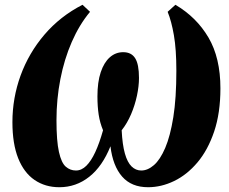

<svg xmlns="http://www.w3.org/2000/svg" viewBox="-20 -773 958 804"><path d="M228.5 11Q169.5 11 125 -19.2Q80.5 -49.5 56.2 -110.2Q32 -171 32 -261.5Q32 -362.5 66.2 -456.8Q100.5 -551 166.2 -628Q232 -705 325.5 -753L357 -723.5Q312 -669.5 280.5 -597.2Q249 -525 232.8 -441.5Q216.5 -358 216.5 -269.5Q216.5 -182.5 226.8 -136.8Q237 -91 255.5 -75Q274 -59 298 -59Q321.5 -59 341.5 -78.8Q361.5 -98.5 379 -136.2Q396.5 -174 411.5 -227.5Q398.5 -258.5 393.2 -292.8Q388 -327 388 -369.5Q388 -429.5 401.8 -470.5Q415.5 -511.5 439.8 -533Q464 -554.5 496 -554.5Q530 -554.5 546 -529.2Q562 -504 562 -446.5Q562 -412.5 553.5 -372.5Q545 -332.5 528.8 -294.5Q512.5 -256.5 489.5 -227.5Q492.5 -167 503 -130Q513.5 -93 531 -76Q548.5 -59 571.5 -59Q598.5 -59 624.5 -81.5Q650.5 -104 671.8 -153.5Q693 -203 705.8 -282.5Q718.5 -362 718.5 -476.5Q718.5 -566.5 708.2 -625.5Q698 -684.5 682 -723.5L714.5 -753Q803 -701 853 -615.8Q903 -530.5 903 -403Q903 -300 876.8 -222.2Q850.5 -144.5 806.8 -92.8Q763 -41 709.2 -15Q655.5 11 600 11Q530.5 11 491.5 -33.5Q452.5 -78 442.5 -160.5Q409 -76.5 353.8 -32.8Q298.5 11 228.5 11Z"/></svg>

Font: Merriweather 72pt Black
Style: Italic
Weight: 900
Italic angle: -7.8°
Version: Version 2.101